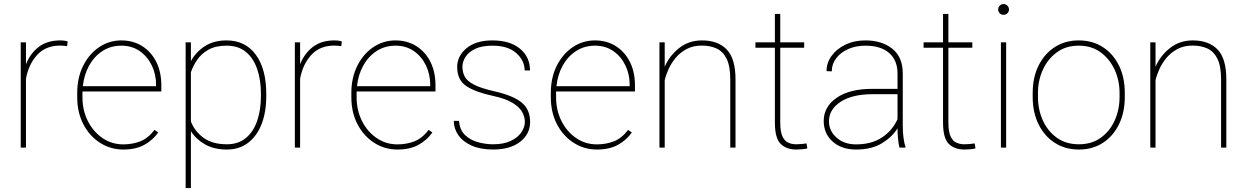

<svg xmlns="http://www.w3.org/2000/svg" viewBox="-20 -741 6259 964"><path d="M319.8 -532.7 316.9 -509.3Q309.1 -510.3 300.5 -511.2Q292 -512.2 282.7 -512.2Q209 -512.2 166 -464.6Q123 -417 110.4 -345.7V0H84V-528.3H110.4V-418.5Q132.3 -473.6 175 -505.9Q217.8 -538.1 282.7 -538.1Q294.9 -538.1 304.2 -536.6Q313.5 -535.2 319.8 -532.7Z M599.1 9.8Q535.2 9.8 482.4 -23.9Q429.7 -57.6 398.7 -116.9Q367.7 -176.3 367.7 -252.9V-274.4Q367.7 -351.6 397.7 -411.1Q427.7 -470.7 478 -504.4Q528.3 -538.1 589.4 -538.1Q647.9 -538.1 693.4 -509.8Q738.8 -481.4 764.4 -430.7Q790 -379.9 790 -312.5V-281.7H394Q394 -278.3 394 -274.4V-252.9Q394 -187 421.1 -133.3Q448.2 -79.6 494.6 -47.9Q541 -16.1 599.1 -16.1Q644.5 -16.1 683.8 -31.2Q723.1 -46.4 755.9 -88.9L774.4 -75.7Q748 -38.1 705.3 -14.2Q662.6 9.8 599.1 9.8ZM589.4 -511.7Q536.1 -511.7 494.6 -484.9Q453.1 -458 427.5 -411.9Q401.9 -365.7 396 -308.1H763.7V-314.5Q763.7 -367.7 742.2 -412.4Q720.7 -457 681.6 -484.4Q642.6 -511.7 589.4 -511.7Z M1316.9 -269.5V-259.3Q1316.9 -178.7 1293.5 -118.2Q1270 -57.6 1225.6 -23.9Q1181.2 9.8 1118.7 9.8Q1054.2 9.8 1008.8 -16.4Q963.4 -42.5 938.5 -82.5V203.1H912.1V-528.3H938.5V-434.1Q964.4 -481 1009 -509.5Q1053.7 -538.1 1117.7 -538.1Q1211.9 -538.1 1264.4 -466.3Q1316.9 -394.5 1316.9 -269.5ZM1290 -259.3V-269.5Q1290 -339.8 1271.2 -394.5Q1252.4 -449.2 1214.4 -480.5Q1176.3 -511.7 1118.2 -511.7Q1062 -511.7 1026.1 -491.2Q990.2 -470.7 969.5 -439.9Q948.7 -409.2 938.5 -378.4V-131.3Q957 -82 1001.7 -49.3Q1046.4 -16.6 1119.1 -16.6Q1176.8 -16.6 1214.6 -48.1Q1252.4 -79.6 1271.2 -134.3Q1290 -189 1290 -259.3Z M1696.3 -532.7 1693.4 -509.3Q1685.5 -510.3 1677 -511.2Q1668.5 -512.2 1659.2 -512.2Q1585.4 -512.2 1542.5 -464.6Q1499.5 -417 1486.8 -345.7V0H1460.4V-528.3H1486.8V-418.5Q1508.8 -473.6 1551.5 -505.9Q1594.2 -538.1 1659.2 -538.1Q1671.4 -538.1 1680.7 -536.6Q1689.9 -535.2 1696.3 -532.7Z M1975.6 9.8Q1911.6 9.8 1858.9 -23.9Q1806.2 -57.6 1775.1 -116.9Q1744.1 -176.3 1744.1 -252.9V-274.4Q1744.1 -351.6 1774.2 -411.1Q1804.2 -470.7 1854.5 -504.4Q1904.8 -538.1 1965.8 -538.1Q2024.4 -538.1 2069.8 -509.8Q2115.2 -481.4 2140.9 -430.7Q2166.5 -379.9 2166.5 -312.5V-281.7H1770.5Q1770.5 -278.3 1770.5 -274.4V-252.9Q1770.5 -187 1797.6 -133.3Q1824.7 -79.6 1871.1 -47.9Q1917.5 -16.1 1975.6 -16.1Q2021 -16.1 2060.3 -31.2Q2099.6 -46.4 2132.3 -88.9L2150.9 -75.7Q2124.5 -38.1 2081.8 -14.2Q2039.1 9.8 1975.6 9.8ZM1965.8 -511.7Q1912.6 -511.7 1871.1 -484.9Q1829.6 -458 1804 -411.9Q1778.3 -365.7 1772.5 -308.1H2140.1V-314.5Q2140.1 -367.7 2118.7 -412.4Q2097.2 -457 2058.1 -484.4Q2019 -511.7 1965.8 -511.7Z M2615.2 -129.4Q2615.2 -153.3 2602.1 -178Q2588.9 -202.6 2554.2 -224.1Q2519.5 -245.6 2454.1 -259.8Q2365.7 -278.8 2320.6 -309.3Q2275.4 -339.8 2275.4 -404.8Q2275.4 -460 2322.5 -499Q2369.6 -538.1 2452.1 -538.1Q2541 -538.1 2591.1 -496.3Q2641.1 -454.6 2641.1 -387.2H2614.3Q2614.3 -436.5 2572.5 -474.1Q2530.8 -511.7 2452.1 -511.7Q2398.9 -511.7 2365.7 -495.6Q2332.5 -479.5 2317.1 -455.1Q2301.8 -430.7 2301.8 -405.8Q2301.8 -378.9 2313.2 -356.7Q2324.7 -334.5 2359.1 -316.4Q2393.6 -298.3 2461.9 -282.7Q2556.6 -261.2 2599.1 -226.3Q2641.6 -191.4 2641.6 -128.9Q2641.6 -67.9 2591.6 -29.1Q2541.5 9.8 2456.1 9.8Q2392.1 9.8 2347.9 -10Q2303.7 -29.8 2281 -62.7Q2258.3 -95.7 2258.3 -134.3H2284.7Q2288.1 -88.9 2314.7 -63.2Q2341.3 -37.6 2379.6 -27.1Q2418 -16.6 2456.1 -16.6Q2508.3 -16.6 2543.7 -33.2Q2579.1 -49.8 2597.2 -75.9Q2615.2 -102.1 2615.2 -129.4Z M2977.1 9.8Q2913.1 9.8 2860.4 -23.9Q2807.6 -57.6 2776.6 -116.9Q2745.6 -176.3 2745.6 -252.9V-274.4Q2745.6 -351.6 2775.6 -411.1Q2805.7 -470.7 2856 -504.4Q2906.2 -538.1 2967.3 -538.1Q3025.9 -538.1 3071.3 -509.8Q3116.7 -481.4 3142.3 -430.7Q3168 -379.9 3168 -312.5V-281.7H2772Q2772 -278.3 2772 -274.4V-252.9Q2772 -187 2799.1 -133.3Q2826.2 -79.6 2872.6 -47.9Q2918.9 -16.1 2977.1 -16.1Q3022.5 -16.1 3061.8 -31.2Q3101.1 -46.4 3133.8 -88.9L3152.3 -75.7Q3126 -38.1 3083.3 -14.2Q3040.5 9.8 2977.1 9.8ZM2967.3 -511.7Q2914.1 -511.7 2872.6 -484.9Q2831.1 -458 2805.4 -411.9Q2779.8 -365.7 2773.9 -308.1H3141.6V-314.5Q3141.6 -367.7 3120.1 -412.4Q3098.6 -457 3059.6 -484.4Q3020.5 -511.7 2967.3 -511.7Z M3503.4 -512.2Q3460.4 -512.2 3428 -495.1Q3395.5 -478 3373 -451.2Q3350.6 -424.3 3336.9 -394.3Q3323.2 -364.3 3317.4 -338.4V0H3291V-528.3H3317.4V-405.8Q3341.3 -461.4 3389.9 -499.8Q3438.5 -538.1 3504.9 -538.1Q3585 -538.1 3628.9 -492.4Q3672.9 -446.8 3672.9 -341.8V0H3646.5V-341.8Q3646.5 -409.2 3628.2 -446Q3609.9 -482.9 3577.6 -497.6Q3545.4 -512.2 3503.4 -512.2Z M4017.6 -528.3V-501.5H3897.5V-126.5Q3897.5 -80.1 3908.4 -56.4Q3919.4 -32.7 3937.7 -24.7Q3956.1 -16.6 3977.1 -16.6Q3992.2 -16.6 4003.9 -17.8Q4015.6 -19 4029.3 -21L4033.7 3.9Q4022.9 7.3 4005.9 8.5Q3988.8 9.8 3978.5 9.8Q3928.2 9.8 3899.4 -18.6Q3870.6 -46.9 3870.6 -126.5V-501.5H3772.9V-528.3H3870.6V-670.9H3897.5V-528.3Z M4496.1 0Q4491.2 -19 4488.8 -45.7Q4486.3 -72.3 4486.3 -96.7Q4460 -53.7 4408.4 -22Q4356.9 9.8 4278.3 9.8Q4204.6 9.8 4160.2 -30.5Q4115.7 -70.8 4115.7 -133.8Q4115.7 -204.6 4180.4 -249.8Q4245.1 -294.9 4359.9 -294.9H4486.3V-372.1Q4486.3 -438 4444.3 -474.9Q4402.3 -511.7 4325.2 -511.7Q4277.3 -511.7 4239 -494.9Q4200.7 -478 4178.5 -448.7Q4156.2 -419.4 4156.2 -382.8L4129.9 -383.8Q4129.9 -425.3 4155 -460.2Q4180.2 -495.1 4224.4 -516.6Q4268.6 -538.1 4325.2 -538.1Q4407.7 -538.1 4460.2 -496.3Q4512.7 -454.6 4512.7 -371.1V-106.4Q4512.7 -78.1 4516.4 -49.3Q4520 -20.5 4526.4 -4.4V0ZM4278.3 -16.1Q4355 -16.1 4407.5 -50.3Q4460 -84.5 4486.3 -142.6V-268.1H4361.3Q4259.3 -268.1 4200.7 -230Q4142.1 -191.9 4142.1 -131.8Q4142.1 -84 4180.2 -50Q4218.3 -16.1 4278.3 -16.1Z M4861.8 -528.3V-501.5H4741.7V-126.5Q4741.7 -80.1 4752.7 -56.4Q4763.7 -32.7 4782 -24.7Q4800.3 -16.6 4821.3 -16.6Q4836.4 -16.6 4848.1 -17.8Q4859.9 -19 4873.5 -21L4877.9 3.9Q4867.2 7.3 4850.1 8.5Q4833 9.8 4822.8 9.8Q4772.5 9.8 4743.7 -18.6Q4714.8 -46.9 4714.8 -126.5V-501.5H4617.2V-528.3H4714.8V-670.9H4741.7V-528.3Z M4991.7 -693.4Q4991.7 -704.6 4999.5 -712.6Q5007.3 -720.7 5018.6 -720.7Q5029.8 -720.7 5037.8 -712.6Q5045.9 -704.6 5045.9 -693.4Q5045.9 -682.1 5037.8 -674.3Q5029.8 -666.5 5018.6 -666.5Q5007.3 -666.5 4999.5 -674.3Q4991.7 -682.1 4991.7 -693.4ZM5031.7 -528.3V0H5005.4V-528.3Z M5165 -253.9V-274.4Q5165 -352.1 5194.3 -411.4Q5223.6 -470.7 5275.6 -504.4Q5327.6 -538.1 5396 -538.1Q5465.3 -538.1 5517.3 -504.4Q5569.3 -470.7 5598.4 -411.4Q5627.4 -352.1 5627.4 -274.4V-253.9Q5627.4 -176.8 5598.4 -117.2Q5569.3 -57.6 5517.6 -23.9Q5465.8 9.8 5397 9.8Q5328.1 9.8 5275.9 -23.9Q5223.6 -57.6 5194.3 -117.2Q5165 -176.8 5165 -253.9ZM5191.4 -274.4V-253.9Q5191.4 -190.9 5215.8 -136.7Q5240.2 -82.5 5286.1 -49.6Q5332 -16.6 5397 -16.6Q5461.4 -16.6 5507.1 -49.6Q5552.7 -82.5 5576.9 -136.7Q5601.1 -190.9 5601.1 -253.9V-274.4Q5601.1 -336.4 5576.7 -390.4Q5552.2 -444.3 5506.6 -478Q5460.9 -511.7 5396 -511.7Q5331.5 -511.7 5285.9 -478Q5240.2 -444.3 5215.8 -390.4Q5191.4 -336.4 5191.4 -274.4Z M5967.8 -512.2Q5924.8 -512.2 5892.3 -495.1Q5859.9 -478 5837.4 -451.2Q5814.9 -424.3 5801.3 -394.3Q5787.6 -364.3 5781.7 -338.4V0H5755.4V-528.3H5781.7V-405.8Q5805.7 -461.4 5854.2 -499.8Q5902.8 -538.1 5969.2 -538.1Q6049.3 -538.1 6093.3 -492.4Q6137.2 -446.8 6137.2 -341.8V0H6110.8V-341.8Q6110.8 -409.2 6092.5 -446Q6074.2 -482.9 6042 -497.6Q6009.8 -512.2 5967.8 -512.2Z"/></svg>

Font: Vazirmatn RD Thin
Style: Regular
Weight: 100
Designer: Saber Rastikerdar
Foundry: Saber Rastikerdar
Version: Version 32.102